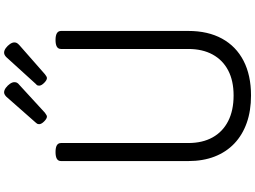

<svg xmlns="http://www.w3.org/2000/svg" viewBox="-174 -1052 1245 937"><g transform="rotate(-90 448.5 -583.5)"><path d="M451 19Q376 19 317 -2Q258 -23 216.5 -62.5Q175 -102 153 -158.5Q131 -215 131 -287V-908Q131 -922 142 -928.5Q153 -935 175 -935Q197 -935 208 -928.5Q219 -922 219 -908V-287Q219 -218 246.5 -168.5Q274 -119 326 -92.5Q378 -66 451 -66Q523 -66 573.5 -92.5Q624 -119 651 -168.5Q678 -218 678 -287V-908Q678 -922 689 -928.5Q700 -935 722 -935Q766 -935 766 -908V-287Q766 -191 728.5 -122.5Q691 -54 620.5 -17.5Q550 19 451 19ZM348 -977Q338 -977 324.5 -990.5Q311 -1004 311 -1015Q311 -1019 312 -1022Q313 -1025 319 -1032L445 -1175Q450 -1180 455.5 -1183Q461 -1186 466 -1186Q477 -1186 488.5 -1177.5Q500 -1169 508 -1157.5Q516 -1146 516 -1136Q516 -1129 513.5 -1123.5Q511 -1118 501 -1110L367 -987Q361 -983 356.5 -980Q352 -977 348 -977ZM536 -977Q526 -977 512.5 -990.5Q499 -1004 499 -1015Q499 -1019 500 -1022.5Q501 -1026 508 -1032L638 -1175Q643 -1180 648.5 -1183Q654 -1186 660 -1186Q671 -1186 682.5 -1177.5Q694 -1169 702 -1157.5Q710 -1146 710 -1136Q710 -1129 707 -1123.5Q704 -1118 695 -1110L555 -987Q550 -983 545 -980Q540 -977 536 -977Z"/></g></svg>

Font: Playwrite DE Grund
Style: Regular
Weight: 400
Designer: Veronika Burian, José Scaglione
Foundry: TypeTogether
Version: Version 1.002